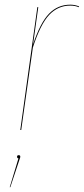

<svg xmlns="http://www.w3.org/2000/svg" viewBox="-20 -547 353 808"><path d="M275.9 -527.3Q294.9 -527.3 313 -520L311.5 -516.6Q296.4 -523.4 275.4 -523.4Q223.6 -523.4 186.8 -484.1Q149.9 -444.8 118.2 -346.7L69.3 0H65.4L137.2 -517.1H141.1L119.1 -359.9Q149.4 -451.2 186.3 -489.3Q223.1 -527.3 275.9 -527.3ZM65.4 112.3Q65.4 116.2 62.5 123L23.4 240.7H21L57.6 119.6Q51.8 118.7 51.8 112.8Q51.8 106 58.6 106Q65.4 106 65.4 112.3Z"/></svg>

Font: Fira Sans Compressed Four
Style: Italic
Weight: 100
Width: 3
Italic angle: -8°
Designer: Carrois Corporate & Edenspiekermann AG
Foundry: Carrois Corporate GbR & Edenspiekermann AG
Version: Version 4.203;PS 004.203;hotconv 1.0.88;makeotf.lib2.5.64775